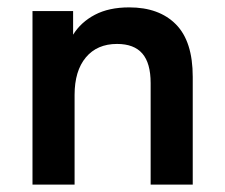

<svg xmlns="http://www.w3.org/2000/svg" viewBox="-20 -500 610 520"><path d="M68 0V-470H178V-406Q199 -440 237 -460Q275 -480 330 -480Q411 -480 456.5 -434Q502 -388 502 -292V0H388V-275Q388 -329 365.5 -355Q343 -381 297 -381Q243 -381 212.5 -344.5Q182 -308 182 -243V0Z"/></svg>

Font: Gantari SemiBold
Style: Regular
Weight: 600
Designer: Anugrah Pasau
Foundry: Lafontype
Version: Version 1.000; ttfautohint (v1.8.3)